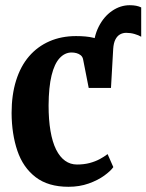

<svg xmlns="http://www.w3.org/2000/svg" viewBox="-20 -706 562 737"><path d="M406 -368.5 361.5 -424.5 338 -511.5Q339 -564.5 358.8 -603.5Q378.5 -642.5 410.2 -664.2Q442 -686 478 -686Q505 -686 522 -677.5V-565Q512 -571 496.5 -575.5Q481 -580 464.5 -580Q451.5 -580 440.8 -574Q430 -568 423 -554.5Q416 -541 414.5 -518ZM243 11Q165 11 116.8 -26Q68.5 -63 46.8 -127Q25 -191 24.5 -272Q24.5 -342 41.8 -397Q59 -452 91.5 -489.8Q124 -527.5 169.8 -547.5Q215.5 -567.5 272 -567.5Q312 -567.5 337.8 -561.2Q363.5 -555 380.8 -547.8Q398 -540.5 411.5 -537.5L406 -368.5H320.5L299 -478Q297 -488 290 -493.8Q283 -499.5 273.8 -502Q264.5 -504.5 255 -504.5Q229 -504.5 209 -483Q189 -461.5 178 -416.8Q167 -372 166.5 -301.5Q166.5 -246 173.8 -203.5Q181 -161 195.2 -132.2Q209.5 -103.5 229.8 -89Q250 -74.5 275.5 -74.5Q302 -74.5 323.8 -80.2Q345.5 -86 362.8 -95.2Q380 -104.5 393 -114.5L415 -64.5Q404.5 -49.5 380 -31.8Q355.5 -14 320.2 -1.5Q285 11 243 11Z"/></svg>

Font: Merriweather 24pt SemiCondensed
Style: Bold
Weight: 700
Width: 4
Designer: Eben Sorkin
Foundry: Eben Sorkin
Version: Version 2.100